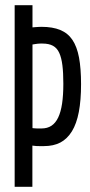

<svg xmlns="http://www.w3.org/2000/svg" viewBox="-20 -720 347 740"><path d="M36.5 0V-700H105.2V-614.5Q111.3 -615.2 117.1 -615.5Q122.9 -615.9 128.4 -616.2Q134 -616.6 139.5 -616.6Q183 -616.6 212.4 -604.4Q241.8 -592.2 259.2 -566.2Q276.7 -540.1 284.6 -498.1Q292.4 -456 292.4 -395.6Q292.4 -333.6 283.8 -288.4Q275.2 -243.2 257.2 -213.9Q239.1 -184.6 212.7 -170.7Q186.2 -156.9 149.9 -156.9Q144.3 -156.9 139.8 -156.9Q135.3 -156.9 130.8 -156.9Q126.3 -156.9 122.1 -157Q117.9 -157.2 113.7 -157.8Q109.4 -158.5 104.8 -158.8V0ZM140.2 -224.9Q162.4 -224.9 178.2 -235.3Q194 -245.6 204.3 -267.1Q214.5 -288.6 219.3 -320.9Q224.1 -353.3 224.1 -397.3Q224.1 -439.3 220.5 -468.4Q216.9 -497.4 208.4 -516.1Q199.9 -534.9 184.2 -543.5Q168.5 -552.1 144 -552.1Q140.2 -552.1 135.5 -552.1Q130.7 -552.1 126 -551.6Q121.3 -551.1 115.9 -550.2Q110.5 -549.3 105.2 -548.5V-226.2Q109.5 -225.9 113.9 -225.4Q118.3 -224.9 122.3 -224.9Q126.4 -224.9 130.8 -224.9Q135.3 -224.9 140.2 -224.9Z"/></svg>

Font: Georama ExtraCondensed Thin
Style: Regular
Weight: 100
Width: 2
Designer: Jean-Baptiste Levee
Foundry: Production Type
Version: Version 1.001